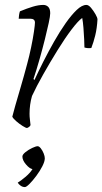

<svg xmlns="http://www.w3.org/2000/svg" viewBox="-20 -520 416 780"><path d="M90 0Q85 0 71.5 -8.5Q58 -17 45.5 -28Q33 -39 30 -46Q33 -59 42 -90.5Q51 -122 64 -166Q77 -210 90 -259Q99 -292 106.5 -328Q114 -364 118 -392Q122 -420 122 -428Q122 -444 103 -444H56Q56 -450 57.5 -459.5Q59 -469 61 -474Q90 -486 113.5 -493Q137 -500 156 -500Q168 -500 176 -492Q184 -484 184 -466Q184 -455 178 -427Q172 -399 162.5 -361Q153 -323 141 -280.5Q129 -238 116 -199L120 -195Q136 -230 156.5 -270.5Q177 -311 200 -351.5Q223 -392 246.5 -425.5Q270 -459 291.5 -479.5Q313 -500 331 -500Q340 -500 350 -488Q360 -476 368 -462Q376 -448 376 -441Q374 -405 367 -376.5Q360 -348 351 -325Q344 -324 337 -324.5Q330 -325 323 -327Q323 -337 322 -359.5Q321 -382 319 -407Q317 -432 314 -447Q298 -436 271 -400.5Q244 -365 214 -316.5Q184 -268 156 -218.5Q128 -169 110 -130Q105 -113 102.5 -94.5Q100 -76 100 -58Q100 -46 101.5 -34.5Q103 -23 104 -12Q103 -9 100 -6Q97 -3 90 0ZM81 240Q72 240 64 234.5Q56 229 52 222Q64 215 83 199Q102 183 112 167Q100 165 85.5 148Q71 131 71 116Q71 108 83.5 98Q96 88 111 81Q126 74 133 74Q139 74 146 83Q153 92 157.5 103.5Q162 115 162 123Q162 136 152 155.5Q142 175 127.5 194.5Q113 214 100 227Q87 240 81 240Z"/></svg>

Font: Texturina 72pt 72pt Thin
Style: Italic
Weight: 100
Italic angle: -11°
Designer: Guillermo Torres Carreño
Foundry: Omnibus-Type
Version: Version 1.002; ttfautohint (v1.8.3)